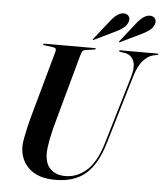

<svg xmlns="http://www.w3.org/2000/svg" viewBox="-60 -949 873 1012"><g transform="rotate(5 377.0 -443.0)"><path d="M515 -208 621.5 -566.5Q638 -624 623 -654Q608 -684 575.5 -688.5L553 -692Q546.5 -692.5 546.5 -696.5Q546.5 -700 552 -700H749.5Q754 -700 754 -697Q754 -694 748 -692.5L727.5 -688.5Q700 -682 674.2 -653.5Q648.5 -625 631 -565.5L525 -209Q491 -93.5 431 -41.8Q371 10 270.5 10Q178 10 129.8 -36Q81.5 -82 82.5 -154.5Q83 -169.5 88 -197.2Q93 -225 100.5 -257Q108 -289 116 -317L213 -665.5Q217.5 -683 198 -685.5L151 -692Q144.5 -692.5 144.5 -696.5Q144.5 -700 150.5 -700H418.5Q423 -700 423 -697Q423 -693.5 416.5 -692.5L367 -685Q358.5 -683.5 354 -677.8Q349.5 -672 344.5 -655L251.5 -317.5Q231.5 -246.5 222.8 -202Q214 -157.5 213.5 -129.5Q212.5 -71.5 242.2 -43Q272 -14.5 321.5 -14.5Q383 -14.5 433.8 -59.5Q484.5 -104.5 515 -208ZM484 -848Q522 -897 554.5 -895.5Q571.5 -895 580 -883.5Q588.5 -872 584 -856Q578 -835 559.5 -820.8Q541 -806.5 519 -796.5L407.5 -742.5Q404 -740.5 402.5 -742.5Q401.5 -744.5 405 -748ZM622.5 -848Q661 -897 693.5 -895.5Q710.5 -895 719 -883.5Q727.5 -872 723 -856Q717 -835 698.5 -820.8Q680 -806.5 658 -796.5L546.5 -742.5Q543 -740.5 541.5 -742.5Q540.5 -744.5 543.5 -748Z"/></g></svg>

Font: Fraunces 144pt S000 SemiBold
Style: Italic
Weight: 600
Italic angle: -16°
Version: Version 1.000; ttfautohint (v1.8.3)